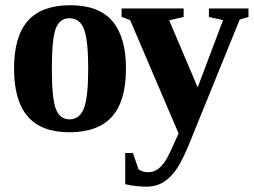

<svg xmlns="http://www.w3.org/2000/svg" viewBox="-20 -491 961 727"><path d="M656.2 14.2 472.7 -415 440.4 -426.8V-459H675.3V-426.8L620.6 -414.1L728.5 -160.2L824.7 -415L771 -426.8V-459H920.9V-426.8L887.7 -417L706.5 28.8Q675.3 108.4 651.9 144.3Q628.4 180.2 599.9 198Q571.3 215.8 534.7 215.8Q495.1 215.8 454.1 206.5V88.4H483.4L504.4 149.9Q518.6 161.1 540.5 161.1Q559.1 161.1 573.2 152.3Q587.4 143.6 599.9 127Q612.3 110.4 623.5 86.2Q634.8 62 656.2 14.2ZM457 -231.9Q457 -108.4 404.1 -49.3Q351.1 9.8 242.2 9.8Q136.7 9.8 85 -50Q33.2 -109.9 33.2 -231.9Q33.2 -353.5 85.7 -412.4Q138.2 -471.2 246.1 -471.2Q355 -471.2 406 -410.4Q457 -349.6 457 -231.9ZM314 -231.9Q314 -339.4 298.1 -380.6Q282.2 -421.9 243.2 -421.9Q205.6 -421.9 190.9 -382.3Q176.3 -342.8 176.3 -231.9Q176.3 -119.1 191.2 -79.1Q206.1 -39.1 243.2 -39.1Q281.7 -39.1 297.9 -81.3Q314 -123.5 314 -231.9Z"/></svg>

Font: Tinos
Style: Bold
Weight: 700
Designer: Steve Matteson
Foundry: Monotype Imaging Inc.
Version: Version 1.23